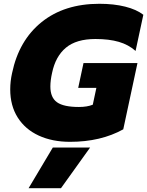

<svg xmlns="http://www.w3.org/2000/svg" viewBox="-20 -734 777 1014"><path d="M34 -262Q34 -305 44 -349Q80 -521 200 -617.5Q320 -714 505 -714Q581 -714 641 -699Q701 -684 737 -656L696 -465Q659 -498 607.5 -513Q556 -528 484 -528Q383 -528 328 -482Q273 -436 255 -349Q246 -309 246 -277Q246 -219 281 -194Q316 -169 397 -169Q440 -169 470 -181L489 -270H393L421 -401H706L631 -51Q512 15 350 15Q256 15 184.5 -18Q113 -51 73.5 -113.5Q34 -176 34 -262ZM259 45H456L302 260H131Z"/></svg>

Font: Prompt ExtraBold
Style: Italic
Weight: 800
Italic angle: -12°
Designer: Katatrad Team
Foundry: CadsonDemak
Version: Version 1.001